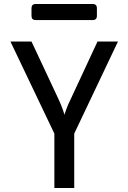

<svg xmlns="http://www.w3.org/2000/svg" viewBox="-20 -937 640 957"><path d="M251 0V-271L32 -730H137L272 -442Q284 -416 291.5 -395Q299 -374 301 -365Q304 -374 311.5 -395Q319 -416 332 -442L466 -730H568L350 -271V0ZM158 -837Q137 -837 137 -858V-896Q137 -917 158 -917H442Q463 -917 463 -896V-858Q463 -837 442 -837Z"/></svg>

Font: Pitagon Sans Mono Medium
Style: Regular
Weight: 500
Monospace: yes
Designer: Travis Tran
Foundry: Pitagon
Version: Version 1.001; ttfautohint (v1.8.4.7-5d5b);gftools[0.9.26]